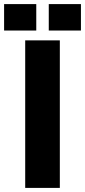

<svg xmlns="http://www.w3.org/2000/svg" viewBox="-66 -917 415 937"><path d="M57 0H226V-720H57ZM-46 -768H111V-897H-46ZM172 -768H329V-897H172Z"/></svg>

Font: Aspekta 750
Style: Regular
Weight: 750
Designer: Ivo Dolenc
Version: Version 2.000